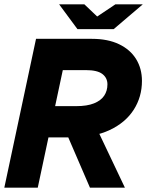

<svg xmlns="http://www.w3.org/2000/svg" viewBox="-31 -870 693 890"><path d="M107 -233 137 -378H322Q373 -378 405 -391Q437 -404 452 -426.5Q467 -449 467 -479Q467 -509 443.5 -527Q420 -545 367 -545H173L204 -690H395Q469 -690 521 -665Q573 -640 600 -596Q627 -552 627 -495Q627 -421 589 -361.5Q551 -302 478 -267.5Q405 -233 301 -233ZM-11 0 136 -690H291L144 0ZM386 0 257 -299H406L548 0ZM367 -735 389 -773 504 -850H631L496 -735ZM328 -735 243 -850H360L441 -773L457 -735Z"/></svg>

Font: Radio Canada Big
Style: Bold Italic
Weight: 700
Italic angle: -12°
Designer: Étienne Aubert Bonn
Foundry: Coppers and Brasses
Version: Version 1.001